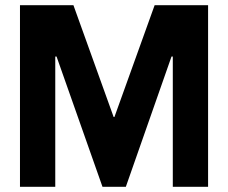

<svg xmlns="http://www.w3.org/2000/svg" viewBox="-20 -720 879 740"><path d="M57 -700H263L418 -269H421L576 -700H782V0H646V-502H641L465 0H375L198 -502H193V0H57Z"/></svg>

Font: Lopes Sans
Style: Bold
Weight: 700
Designer: Gabriel Lam, Diego Maldonado
Foundry: TypeRant, Foresti Design
Version: Version 4.000